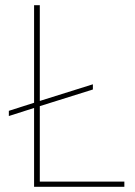

<svg xmlns="http://www.w3.org/2000/svg" viewBox="-20 -718 518 738"><path d="M458 -20H133V-310L337 -374V-394L133 -330V-698H111V-323L14 -292V-272L111 -303V0H458Z"/></svg>

Font: IBM Plex Arabic Thin
Style: Regular
Weight: 100
Designer: Mike Abbink, Paul van der Laan, Pieter van Rosmalen, Wael Morcos, Khajak Apelian
Foundry: Bold Monday
Version: Version 1.0